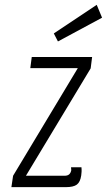

<svg xmlns="http://www.w3.org/2000/svg" viewBox="-20 -772 441 792"><path d="M105 -491H301L34 -47L27 0H251Q283 0 297 -10.5Q311 -21 315 -48Q316 -56 316.5 -63.5Q317 -71 316 -82H273Q274 -71 274 -70Q272 -59 265.5 -53Q259 -47 246 -47H87L354 -490L360 -537H111ZM219 -601 401 -699 379 -752 202 -634Z"/></svg>

Font: Secuela ExtLt
Style: Italic
Weight: 200
Italic angle: -8°
Designer: Fernando Haro
Foundry: deFharo
Version: Version 1.704